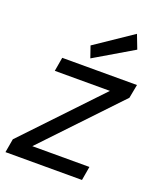

<svg xmlns="http://www.w3.org/2000/svg" viewBox="-147 -825 754 910"><g transform="rotate(20 230.0 -370.0)"><path d="M-9 0 3 -69 357 -442H79L91 -512H468L455 -443L101 -70H389L377 0ZM217 -555 197 -613 385 -740 412 -670Z"/></g></svg>

Font: DM Sans 12pt
Style: Italic
Weight: 400
Italic angle: -10°
Version: Version 4.004;gftools[0.9.30]